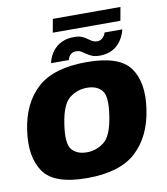

<svg xmlns="http://www.w3.org/2000/svg" viewBox="-93 -933 885 1015"><g transform="rotate(-10 350.0 -426.0)"><path d="M293 5Q469.5 5 556.5 -75.5Q643.5 -156 664 -299.5Q685 -439.5 628.2 -519.5Q571.5 -599.5 395 -599.5Q218 -599.5 131 -520.8Q44 -442 23.5 -299.5Q3 -158.5 59.5 -76.8Q116 5 293 5ZM314.5 -129.5Q261.5 -129.5 234.2 -162Q207 -194.5 223 -298.5Q238.5 -401 279.5 -433.2Q320.5 -465.5 373.5 -465.5Q426.5 -465.5 453.5 -433.5Q480.5 -401.5 464.5 -298.5Q449 -194.5 408 -162Q367 -129.5 314.5 -129.5ZM470 -621Q501.5 -621 524.2 -629.8Q547 -638.5 562.8 -652.5Q578.5 -666.5 588.5 -682.2Q598.5 -698 604 -712.8Q609.5 -727.5 611.5 -737H516Q515 -730 509.2 -720.8Q503.5 -711.5 493.8 -704.8Q484 -698 470.5 -698Q456 -698 444.5 -704.5Q433 -711 421.2 -719.8Q409.5 -728.5 393.8 -735Q378 -741.5 354 -741.5Q321 -741.5 297.5 -732.8Q274 -724 258 -710.2Q242 -696.5 232 -681Q222 -665.5 216.8 -651Q211.5 -636.5 209.5 -626.5H305Q306.5 -634 311.5 -643.2Q316.5 -652.5 326.2 -659Q336 -665.5 351 -665.5Q365.5 -665.5 377 -658.8Q388.5 -652 400.8 -643.2Q413 -634.5 429.2 -627.8Q445.5 -621 470 -621ZM246.5 -783.5H609.5L622.5 -855.5H259.5Z"/></g></svg>

Font: Anybody UltraCondensed Thin ExtraBold
Style: Italic
Weight: 800
Italic angle: -10°
Version: Version 1.111